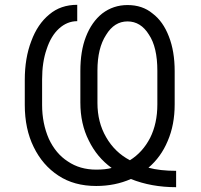

<svg xmlns="http://www.w3.org/2000/svg" viewBox="-20 -761 835 798"><path d="M524 -17Q458 12 380 12Q288 12 223 -31Q157 -74 120 -150Q83 -225 83 -325V-429Q83 -520 110 -590Q136 -661 185 -701Q232 -741 301 -741V-673Q259 -673 225 -642Q192 -612 174 -557Q155 -503 155 -431V-325Q155 -248 183 -184Q212 -122 262 -90Q312 -56 380 -56Q419 -56 444 -63Q383 -107 349 -177Q314 -246 314 -335V-466Q314 -549 337 -608Q361 -670 405 -705Q451 -740 510 -740Q572 -740 614 -705Q658 -672 682 -609Q706 -548 706 -465V-327Q706 -242 677 -175Q649 -108 597 -64Q645 -51 712 -51V17Q609 17 524 -17ZM604 -188Q634 -248 634 -327V-467Q634 -565 599 -617Q565 -672 510 -672Q455 -672 421 -616Q385 -561 385 -468V-333Q385 -253 421 -191Q457 -128 520 -95Q573 -128 604 -188Z"/></svg>

Font: Sinter Normal
Style: Regular
Weight: 350
Foundry: Adobe & rsms
Version: Version 1.000